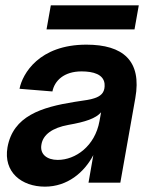

<svg xmlns="http://www.w3.org/2000/svg" viewBox="-20 -683 589 718"><path d="M148 15C232 15 295 -38 329 -103L311 0H430L486 -316C511 -456 440 -516 303 -516C126 -516 64 -407 53 -351L176 -341C184 -381 219 -416 285 -416C329 -416 367 -405 371 -370C376 -313 322 -312 259 -302C134 -282 29 -249 8 -132C-8 -39 61 15 148 15ZM135 -143C141 -179 175 -205 236 -216C299 -227 338 -240 358 -263L352 -230C335 -136 262 -85 196 -85C156 -85 128 -106 135 -143ZM154 -573H483L499 -663H170Z"/></svg>

Font: Uncut Sans Semibold
Style: Italic
Weight: 600
Italic angle: -10°
Designer: Kasper Nordkvist
Foundry: Uncut Type
Version: Version 1.111;FEAKit 1.0